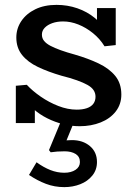

<svg xmlns="http://www.w3.org/2000/svg" viewBox="-20 -504 552 788"><path d="M307 14Q272 14 238.5 5.5Q205 -3 174 -18.5Q143 -34 118 -56Q93 -78 75 -105H123V1H45V-152L90 -156Q113 -131 147 -107.5Q181 -84 219.5 -69Q258 -54 295 -54Q319 -54 336.5 -60Q354 -66 363 -78Q372 -90 372 -107Q372 -122 364 -134Q356 -146 339 -155.5Q322 -165 295.5 -174.5Q269 -184 233 -193Q178 -209 136 -229Q94 -249 70.5 -278.5Q47 -308 47 -350Q47 -387 67.5 -417.5Q88 -448 125 -466Q162 -484 212 -484Q257 -484 297.5 -470Q338 -456 369.5 -430Q401 -404 421 -368L378 -367V-471H455V-319L409 -314Q390 -345 361.5 -368Q333 -391 301.5 -403.5Q270 -416 239 -416Q214 -416 194.5 -409Q175 -402 163.5 -390Q152 -378 152 -362Q152 -347 161 -336Q170 -325 187 -316Q204 -307 229 -298Q254 -289 287 -280Q342 -264 385 -243.5Q428 -223 453 -192.5Q478 -162 478 -116Q478 -76 455 -46.5Q432 -17 393 -1.5Q354 14 307 14ZM244 264Q204 264 168.5 250.5Q133 237 99 214L130 162Q159 183 187 194Q215 205 244 205Q272 205 290 193Q308 181 308 161Q308 139 290.5 128Q273 117 245 117Q228 117 214.5 118Q201 119 188 121L181 112L232 -11H287L253 72Q258 72 263.5 71.5Q269 71 275 71Q320 71 349 95.5Q378 120 378 161Q378 193 359 216.5Q340 240 309.5 252Q279 264 244 264Z"/></svg>

Font: BioRhyme Medium
Style: Regular
Weight: 500
Designer: Aoife Mooney
Foundry: Aoife Mooney Type
Version: Version 1.600;gftools[0.9.33]